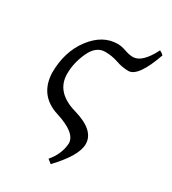

<svg xmlns="http://www.w3.org/2000/svg" viewBox="-194 -673 901 1007"><g transform="rotate(30 256.5 -169.0)"><path d="M274.9 232.4 251 213.4Q298.8 157.7 303.2 91.3Q303.2 27.8 175 -12.2Q46.9 -52.2 42 -186.5Q42 -314.9 108.4 -402.3Q174.8 -489.7 265.6 -489.7Q288.1 -489.7 316.4 -479.7Q344.7 -469.7 367.7 -469.7Q422.4 -470.2 473.6 -571.3Q487.8 -564.9 497.6 -554.7Q441.9 -394.5 382.8 -394.5Q346.2 -394.5 308.1 -407.7Q270 -420.9 229 -420.9Q173.8 -420.9 143.3 -354.7Q112.8 -288.6 112.8 -221.7Q112.8 -110.4 247.3 -71.8Q381.8 -33.2 381.8 49.8Q381.8 120.1 274.9 232.4Z"/></g></svg>

Font: Kelvinch
Style: Regular
Weight: 400
Designer: Paul James MIller
Foundry: High-Logic / Made with FontCreator
Version: Version 3.30 September 23, 2016